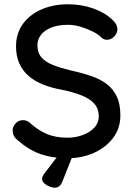

<svg xmlns="http://www.w3.org/2000/svg" viewBox="-20 -730 625 898"><path d="M296 10Q224 10 168 -10Q112 -30 61 -76Q50 -84 44.5 -95.5Q39 -107 39 -119Q39 -138 53 -153Q67 -168 88 -168Q104 -168 118 -157Q156 -122 197.5 -104Q239 -86 295 -86Q335 -86 368.5 -99Q402 -112 422 -134Q442 -156 442 -185Q442 -221 421.5 -244.5Q401 -268 362.5 -283.5Q324 -299 270 -310Q220 -319 180.5 -335Q141 -351 113 -375.5Q85 -400 70 -434Q55 -468 55 -513Q55 -574 87 -618Q119 -662 174 -686Q229 -710 298 -710Q361 -710 416 -690.5Q471 -671 505 -638Q529 -617 529 -593Q529 -575 514.5 -559.5Q500 -544 481 -544Q467 -544 457 -552Q441 -569 414 -582.5Q387 -596 356.5 -605Q326 -614 298 -614Q253 -614 221 -601.5Q189 -589 172 -567.5Q155 -546 155 -517Q155 -483 174.5 -461Q194 -439 229 -425.5Q264 -412 309 -401Q364 -389 407.5 -374Q451 -359 481 -335.5Q511 -312 527 -277Q543 -242 543 -190Q543 -130 509 -85Q475 -40 419.5 -15Q364 10 296 10ZM235 148Q226 148 212.5 143Q199 138 188 128.5Q177 119 177 107Q177 94 188 81L269 -25H329L271 121Q260 148 235 148Z"/></svg>

Font: Quicksand SemiBold
Style: Regular
Weight: 600
Designer: Andrew Paglinawan
Foundry: Andrew Paglinawan
Version: Version 3.004